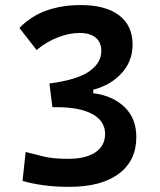

<svg xmlns="http://www.w3.org/2000/svg" viewBox="-20 -723 626 753"><path d="M251 9.8Q195.8 9.8 149.9 3.4Q104 -2.9 68.4 -13.7L80.6 -127Q111.3 -118.7 149.9 -109.4Q188.5 -100.1 247.1 -100.1Q316.4 -100.1 354.2 -125.7Q392.1 -151.4 392.1 -197.8Q392.1 -248.5 342.3 -275.6Q292.5 -302.7 201.2 -302.7H185.5L173.8 -395.5Q281.7 -409.7 329.6 -442.9Q377.4 -476.1 377.4 -523.4Q377.4 -556.6 355.5 -575.2Q333.5 -593.8 291.5 -593.8Q252.9 -593.8 208.3 -576.9Q163.6 -560.1 123.5 -526.9L56.2 -613.3Q102.5 -660.6 162.6 -681.9Q222.7 -703.1 296.9 -703.1Q394.5 -703.1 447.3 -662.8Q500 -622.6 500 -547.9Q500 -483.4 457.3 -436.3Q414.6 -389.2 345.7 -371.1V-357.4Q421.9 -347.7 468.3 -303.2Q514.6 -258.8 514.6 -185.5Q514.6 -92.8 445.8 -41.5Q377 9.8 251 9.8Z"/></svg>

Font: Cascadia Mono PL SemiBold
Style: Regular
Weight: 600
Monospace: yes
Designer: Aaron Bell
Foundry: Saja Typeworks
Version: Version 2404.023; ttfautohint (v1.8.4)